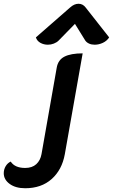

<svg xmlns="http://www.w3.org/2000/svg" viewBox="-59 -793 601 1022"><path d="M-39 129Q-39 109 -29 92Q-19 75 -2 67Q20 101 75 101Q112 101 134 81Q156 61 162 27L243 -433Q250 -474 284 -491.5Q318 -509 381 -509L286 28Q271 111 216 160Q161 209 75 209Q24 209 -7.5 186Q-39 163 -39 129ZM196 -555Q174 -555 156 -565Q138 -575 132 -594L314 -753Q336 -773 359 -773Q382 -773 397 -753L522 -594Q510 -575 488.5 -565Q467 -555 445 -555Q428 -555 415 -561Q402 -567 395 -577L340 -666L253 -577Q243 -567 227.5 -561Q212 -555 196 -555Z"/></svg>

Font: K2D
Style: Bold Italic
Weight: 700
Italic angle: -10°
Designer: Katatrad Aksorn Co.,Ltd.
Foundry: Cadson Demak Co.,Ltd.
Version: Version 1.000; ttfautohint (v1.6)